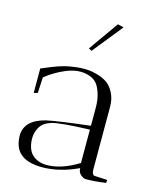

<svg xmlns="http://www.w3.org/2000/svg" viewBox="-113 -831 765 918"><g transform="rotate(15 269.5 -372.5)"><path d="M360 -38H357Q267 4 182 4Q49 4 41 -101Q40 -108 40 -114Q40 -191 141 -217Q201 -230 357 -248V-336Q357 -378 347 -408Q337 -438 325 -452.5Q313 -467 294 -475Q270 -485 240.5 -485Q211 -485 173 -470Q118 -447 75 -412L71 -334L52 -329V-450L62 -454Q140 -488 181 -495Q222 -502 241 -502.5Q260 -503 277.5 -502Q295 -501 323 -493Q351 -485 371.5 -470.5Q392 -456 407 -427Q422 -398 422 -358V-52Q422 -21 438 -21L499 -18L498 -3Q442 5 398 5Q386 4 373 -7.5Q360 -19 360 -38ZM200 -12Q274 -12 357 -64V-229Q207 -224 168.5 -211.5Q130 -199 115.5 -172.5Q101 -146 101 -120Q101 -115 101 -110Q104 -58 132 -35Q160 -12 200 -12ZM356 -750 386 -743 267 -595 252 -603Z"/></g></svg>

Font: Antic Didone
Style: Regular
Weight: 400
Designer: Santiago Orozco
Foundry: Santiago Orozco
Version: Version 2.000